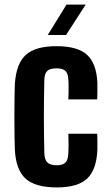

<svg xmlns="http://www.w3.org/2000/svg" viewBox="-20 -811 479 840"><path d="M45 -155Q44 -177 43.5 -215.5Q43 -254 43 -297.5Q43 -341 43.5 -380Q44 -419 45 -444Q51 -533 93 -571Q135 -609 227 -609Q319 -609 360.5 -571.5Q402 -534 406 -449Q406 -431 406 -408Q406 -385 405 -376H279Q280 -387 280 -404Q280 -421 280 -438Q280 -455 279 -463Q278 -490 266 -501Q254 -512 227 -512Q199 -512 187 -501Q175 -490 174 -463Q170 -301 174 -141Q175 -112 187.5 -100Q200 -88 229 -88Q255 -88 266.5 -100Q278 -112 279 -141Q280 -155 280 -177Q280 -199 279 -226H405Q406 -217 406 -194.5Q406 -172 406 -155Q402 -67 360.5 -29Q319 9 229 9Q135 9 92.5 -29Q50 -67 45 -155ZM189 -658 271 -791H355L269 -658Z"/></svg>

Font: Big Shoulders Display ExtraBold
Style: Regular
Weight: 800
Designer: Patric King
Foundry: XO Type Co
Version: Version 1.000; ttfautohint (v1.8.2)